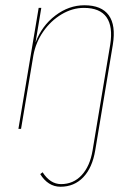

<svg xmlns="http://www.w3.org/2000/svg" viewBox="-20 -490 515 730"><path d="M210 220Q186 220 166.5 207.5Q147 195 133 172L142 165Q171 210 212 210Q259 210 290.5 176Q322 142 332 82L399 -320Q410 -389 385 -424.5Q360 -460 299 -460Q255 -460 214 -435.5Q173 -411 144.5 -370Q116 -329 107 -280L60 0H50L127 -460H137L115 -328Q139 -392 190.5 -431Q242 -470 301 -470Q366 -470 393.5 -432Q421 -394 409 -320L342 82Q331 148 296.5 184Q262 220 210 220Z"/></svg>

Font: Jost Thin
Style: Italic
Weight: 200
Italic angle: -5°
Version: Version 3.710